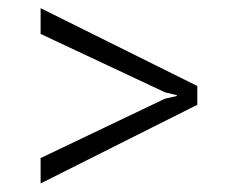

<svg xmlns="http://www.w3.org/2000/svg" viewBox="-20 -584 549 459"><path d="M77.1 -502.9V-564.5L451.7 -378.4V-333.5L77.1 -145.5V-206.1L374.5 -348.1L402.8 -354.5V-356.4L374.5 -363.3Z"/></svg>

Font: Ufes Sans Light
Style: Regular
Weight: 200
Designer: Ricardo Esteves & Thais Bronze
Foundry: ProDesignUfes - Ricardo Esteves, Thais Bronze (This is a derivative work, based on Roboto family, by Christian Robertson
Version: Version 2.0